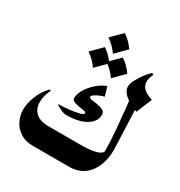

<svg xmlns="http://www.w3.org/2000/svg" viewBox="-157 -761 816 871"><g transform="rotate(30 251.5 -326.0)"><path d="M341.3 -278.8Q341.3 -242.2 303.5 -219.5Q265.6 -196.8 201.2 -196.8Q187.5 -196.8 169.9 -205.1Q152.3 -213.4 143.6 -221.7Q169.4 -221.7 199.2 -224.9Q229 -228 250.2 -233.6Q271.5 -239.3 271.5 -246.1Q271.5 -252 259.5 -254.4Q247.6 -256.8 232.4 -259Q217.3 -261.2 205.6 -266.4Q193.8 -271.5 193.8 -282.7Q193.8 -301.3 206.8 -324.7Q219.7 -348.1 242.9 -369.9Q266.1 -391.6 296.9 -404.3L311 -356.4Q301.3 -354 287.8 -348.4Q274.4 -342.8 264.2 -335.9Q253.9 -329.1 253.9 -323.7Q253.9 -316.4 267.1 -314.2Q280.3 -312 297.6 -309.6Q314.9 -307.1 328.1 -300.5Q341.3 -293.9 341.3 -278.8ZM292.5 0H141.1Q100.6 0 73.5 -17.8Q46.4 -35.6 33 -63.5Q19.5 -91.3 19.5 -121.1Q19.5 -152.3 34.4 -191.4Q49.3 -230.5 79.1 -260.3L85.4 -256.3Q76.2 -238.3 72 -220.7Q67.9 -203.1 67.9 -187.5Q67.9 -153.8 90.1 -133.1Q112.3 -112.3 158.2 -112.3H293.9Q302.7 -112.3 307.4 -94Q312 -75.7 312 -60.1Q312 -43 307.1 -21.5Q302.2 0 292.5 0ZM409.7 -451.2 458 -421.4Q461.9 -326.2 464.1 -265.1Q466.3 -204.1 467.8 -166.5Q467.8 -122.6 452.9 -84.5Q438 -46.4 407.2 -23.2Q376.5 0 328.1 0Q314.5 0 308.6 -19.5Q302.7 -39.1 302.7 -56.2Q302.7 -73.2 308.6 -92.8Q314.5 -112.3 328.1 -112.3Q349.6 -112.3 373.5 -114.7Q397.5 -117.2 415.8 -124.3Q434.1 -131.3 438 -146L433.6 -128.9Q435.5 -135.7 435.5 -153.3Q435.5 -188.5 429.2 -263.9Q422.9 -339.4 409.7 -451.2ZM443.8 -557.1 452.6 -552.2Q434.1 -515.1 445.8 -489.7Q457.5 -464.4 503.4 -450.7L469.7 -368.7Q378.9 -404.3 378.9 -448.2Q378.9 -463.9 390.4 -486.1Q401.9 -508.3 417.2 -528.1Q432.6 -547.9 443.8 -557.1ZM327.6 0H293.5Q277.8 0 271.2 -19.5Q264.6 -39.1 264.6 -56.2Q264.6 -73.2 271.2 -92.8Q277.8 -112.3 293.5 -112.3H327.6Q342.3 -112.3 349.6 -92.8Q356.9 -73.2 356.9 -56.2Q356.9 -39.1 349.6 -19.5Q342.3 0 327.6 0ZM245.6 -651.9Q278.8 -629.4 299.8 -597.7L245.6 -543.5Q225.1 -573.7 191.4 -597.7ZM199.2 -551.3Q232.4 -528.8 253.4 -497.1L199.2 -442.9Q178.7 -473.1 145 -497.1ZM293.5 -551.3Q326.7 -528.8 347.7 -497.1L293.5 -442.9Q272.9 -473.1 239.3 -497.1Z"/></g></svg>

Font: Lateef SemiBold
Style: Regular
Weight: 600
Designer: SIL International
Foundry: SIL International
Version: Version 4.200